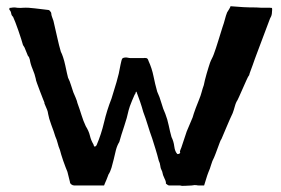

<svg xmlns="http://www.w3.org/2000/svg" viewBox="-20 -570 906 618"><path d="M722 -550Q745 -548 763 -547Q781 -546 805 -546Q810 -546 814 -545.5Q818 -545 822 -545H849Q854 -545 855 -544.5Q856 -544 856 -539Q856 -534 855 -526Q854 -518 849 -510L805 -393Q803 -388 800 -379.5Q797 -371 793.5 -361Q790 -351 786.5 -342Q783 -333 782 -328Q779 -325 773.5 -312.5Q768 -300 761.5 -285.5Q755 -271 749.5 -258.5Q744 -246 741 -242Q738 -236 735.5 -226.5Q733 -217 729 -206Q720 -187 709.5 -162Q699 -137 693 -123Q690 -119 687 -110.5Q684 -102 680.5 -93Q677 -84 674 -75.5Q671 -67 669 -63Q663 -52 659.5 -39.5Q656 -27 651 -16Q647 -6 643.5 6Q640 18 637 27H621Q616 27 612 26Q608 25 597 27Q589 27 577 28Q565 29 560 27H525Q521 27 518 24Q516 23 514 21Q515 15 509.5 4.5Q504 -6 502 -18Q497 -27 496 -36Q495 -45 491 -53Q486 -73 480.5 -90.5Q475 -108 470 -124Q462 -146 455.5 -167.5Q449 -189 441 -210Q437 -225 431 -242.5Q425 -260 421 -270Q421 -271 420.5 -271.5Q420 -272 420 -273Q419 -274 419 -275Q417 -275 416.5 -271.5Q416 -268 414 -266Q414 -267 411.5 -261Q409 -255 405 -246Q401 -237 398 -228Q395 -219 394 -215Q389 -191 379.5 -163Q370 -135 364 -113Q357 -102 353 -86.5Q349 -71 346 -57Q343 -44 339 -30.5Q335 -17 329 -8Q329 -8 327 -2.5Q325 3 322.5 9Q320 15 317.5 20.5Q315 26 315 27H219Q214 27 209.5 23.5Q205 20 205 15L197 -17Q195 -22 191 -32Q187 -42 183.5 -52.5Q180 -63 177 -72.5Q174 -82 173 -87Q168 -99 165.5 -109.5Q163 -120 158 -131Q156 -138 152.5 -148Q149 -158 145 -168.5Q141 -179 138.5 -188Q136 -197 135 -203Q134 -211 131.5 -217Q129 -223 126 -230Q122 -238 123 -240Q123 -240 118.5 -251Q114 -262 109 -275.5Q104 -289 99.5 -301Q95 -313 95 -317Q92 -331 85 -347.5Q78 -364 76 -378Q74 -387 70 -390L59 -417L54 -425Q52 -432 48 -445Q44 -458 39 -472Q34 -486 29.5 -498Q25 -510 22 -516Q17 -520 16 -527Q15 -534 10 -539Q10 -544 10.5 -544.5Q11 -545 16 -545Q26 -547 35 -545Q45 -544 55 -545Q70 -546 93 -543Q116 -540 135 -538Q139 -538 142 -533Q145 -530 145 -527Q145 -522 147.5 -515.5Q150 -509 152 -503Q158 -478 164 -450.5Q170 -423 176 -403Q179 -398 183 -386Q187 -374 190 -360Q193 -346 195.5 -334.5Q198 -323 199 -320Q205 -308 208.5 -296Q212 -284 216 -273Q217 -271 219 -266Q221 -261 223.5 -255.5Q226 -250 227.5 -245Q229 -240 229 -239Q237 -217 242.5 -199Q248 -181 256 -164Q266 -148 269.5 -133Q273 -118 281 -105Q281 -102 283 -100Q284 -99 284 -98Q288 -98 291 -103Q306 -138 315 -176.5Q324 -215 339 -253Q347 -279 355 -305.5Q363 -332 368 -362Q370 -370 371 -375Q372 -380 375 -383Q383 -386 390 -384.5Q397 -383 401 -383H441Q446 -384 451 -383Q456 -382 458 -374Q469 -350 474 -325Q479 -300 486 -275Q494 -258 499.5 -238.5Q505 -219 512 -204Q519 -186 523 -166.5Q527 -147 532 -129Q539 -115 541 -98.5Q543 -82 551 -74Q557 -74 559 -77Q560 -78 560 -80Q558 -82 561 -88.5Q564 -95 566 -102L581 -147L600 -192Q603 -203 610 -222Q617 -241 621 -250Q626 -262 629 -273.5Q632 -285 636 -296Q637 -302 639.5 -312Q642 -322 645 -332.5Q648 -343 651 -352.5Q654 -362 656 -368Q659 -376 662 -381.5Q665 -387 668 -395Q675 -414 682 -437Q689 -460 696 -482Q701 -496 704 -508Q707 -520 711 -530Q713 -533 717.5 -540.5Q722 -548 722 -550Z"/></svg>

Font: Kirang Haerang
Style: Regular
Weight: 400
Version: Version 1.00